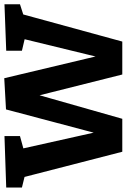

<svg xmlns="http://www.w3.org/2000/svg" viewBox="126 -708 581 880"><g transform="rotate(-90 416.0 -268.5)"><path d="M623 -530 836 -538V-467L774 -447L792 -462L665 2H514L406 -428L433 -427L311 2H160L42 -456L57 -443L-4 -458V-530L232 -538V-467L159 -447L174 -458L258 -82H235L354 -531L497 -539L607 -77H586L678 -455L691 -442L623 -458Z"/></g></svg>

Font: Bitter Thin
Style: Bold
Weight: 700
Version: Version 3.021